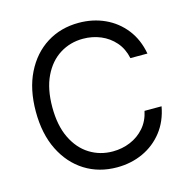

<svg xmlns="http://www.w3.org/2000/svg" viewBox="-109 -843 945 959"><g transform="rotate(-15 363.5 -363.5)"><path d="M673.3 -500H585.2Q574.6 -550.4 544.4 -584.9Q514.2 -619.3 471.6 -637.1Q429 -654.8 380.7 -654.8Q314.6 -654.8 261.2 -621.4Q207.7 -588.1 176.3 -523.1Q144.9 -458.1 144.9 -363.6Q144.9 -269.2 176.3 -204.2Q207.7 -139.2 261.2 -105.8Q314.6 -72.4 380.7 -72.4Q429 -72.4 471.6 -90.2Q514.2 -108 544.4 -142.4Q574.6 -176.8 585.2 -227.3H673.3Q659.8 -152.7 618.3 -99.6Q576.7 -46.5 515.3 -18.3Q453.8 9.9 380.7 9.9Q287.6 9.9 215.2 -35.5Q142.8 -81 101.2 -164.8Q59.7 -248.6 59.7 -363.6Q59.7 -478.7 101.2 -562.5Q142.8 -646.3 215.2 -691.8Q287.6 -737.2 380.7 -737.2Q453.8 -737.2 515.3 -709Q576.7 -680.8 618.3 -627.7Q659.8 -574.6 673.3 -500Z"/></g></svg>

Font: Inter UI
Style: Regular
Weight: 400
Designer: Rasmus Andersson
Foundry: rsms
Version: 3.2;8d6f07862